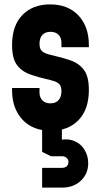

<svg xmlns="http://www.w3.org/2000/svg" viewBox="-20 -583 459 875"><path d="M212 13Q129.5 13 82.2 -38Q35 -89 35 -172V-182H160V-162Q160 -139.5 173 -125.8Q186 -112 210 -112Q234 -112 247 -126.8Q260 -141.5 260 -168Q260 -182 255.8 -191.2Q251.5 -200.5 240.8 -207Q230 -213.5 210 -218Q156.5 -230 117.2 -244Q78 -258 56.5 -288Q35 -318 35 -377.5Q35 -466.5 82.2 -514.8Q129.5 -563 208 -563Q290.5 -563 337.8 -512.2Q385 -461.5 385 -378V-368H260V-388Q260 -410.5 247 -424.2Q234 -438 210 -438Q186 -438 173 -423.8Q160 -409.5 160 -383Q160 -369.5 164.2 -360Q168.5 -350.5 179.5 -344Q190.5 -337.5 210 -333Q261.5 -321.5 300.8 -308Q340 -294.5 362.5 -264.5Q385 -234.5 385 -173.5Q385 -84.5 338 -35.8Q291 13 212 13ZM172 272V182H262Q275.5 182 283.8 175Q292 168 292 156Q292 144 283.8 136.5Q275.5 129 262 129H212L172 109V-22H262V84L226 63Q273.5 45.5 308.5 56.2Q343.5 67 362.8 95.8Q382 124.5 382 160.5Q382 208 349 240Q316 272 262 272Z"/></svg>

Font: Mohave Light
Style: Bold
Weight: 700
Version: Version 2.003